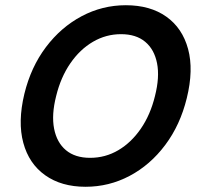

<svg xmlns="http://www.w3.org/2000/svg" viewBox="-20 -705 765 735"><path d="M307.5 10Q215 10 152.9 -34.2Q90.8 -78.3 69.2 -158.3Q47.5 -238.3 73.3 -345.8Q98.3 -448.3 155.8 -524.6Q213.3 -600.8 292.5 -642.9Q371.7 -685 461.7 -685Q555 -685 616.7 -641.2Q678.3 -597.5 700 -517.5Q721.7 -437.5 695 -329.2Q670 -226.7 612.5 -150Q555 -73.3 476.2 -31.7Q397.5 10 307.5 10ZM325 -100.8Q383.3 -100.8 432.9 -130Q482.5 -159.2 519.2 -212.5Q555.8 -265.8 573.3 -337.5Q591.7 -410 581.2 -462.9Q570.8 -515.8 535.8 -545Q500.8 -574.2 443.3 -574.2Q385.8 -574.2 335.8 -545Q285.8 -515.8 249.2 -462.5Q212.5 -409.2 195 -337.5Q176.7 -265.8 187.1 -212.5Q197.5 -159.2 232.5 -130Q267.5 -100.8 325 -100.8Z"/></svg>

Font: Funnel Sans SemiBold
Style: Italic
Weight: 600
Italic angle: -14.036°
Designer: NORD ID, Kristian Moeller
Foundry: Dicotype
Version: Version 1.000